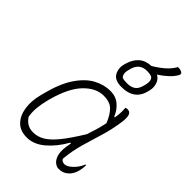

<svg xmlns="http://www.w3.org/2000/svg" viewBox="-269 -1023 1137 1137"><g transform="rotate(45 300.0 -454.0)"><path d="M521 -918Q539 -920 554 -912Q569 -905 558 -887Q545 -864 520 -841Q495 -818 465 -799Q490 -785 498.5 -758.5Q507 -732 501 -705L499 -696Q477 -598 368 -598Q311 -598 292.5 -631.5Q274 -665 286 -707L288 -714Q301 -759 330 -784.5Q359 -810 406 -812Q445 -835 475 -861.5Q505 -888 521 -918ZM408 -773Q345 -773 329 -707L327 -699Q321 -677 324 -663.5Q327 -650 334 -643Q343 -639 353.5 -638Q364 -637 379 -637Q408 -637 428 -650.5Q448 -664 457 -701L459 -709Q464 -728 462 -743Q460 -758 449 -766Q442 -769 432 -771Q422 -773 408 -773ZM339 -536Q384 -536 415 -510Q446 -484 462 -444H468Q473 -474 473 -494Q473 -514 472 -528Q478 -531 487 -531Q508 -531 515 -512Q522 -493 516 -451Q506 -381 486.5 -317.5Q467 -254 448.5 -190Q430 -126 423 -52Q432 -36 452 -36Q474 -36 501 -62Q528 -88 542 -123H548Q548 -111 546.5 -98.5Q545 -86 540 -67Q531 -37 512 -18Q486 8 448 8Q431 8 414.5 -5Q398 -18 389.5 -45Q381 -72 387 -115Q389 -132 393 -151H387Q347 -80 294 -35Q241 10 183 10Q127 10 95.5 -22.5Q64 -55 56 -108.5Q48 -162 64 -224L68 -240Q96 -352 139.5 -416.5Q183 -481 234.5 -508.5Q286 -536 339 -536ZM104 -85Q118 -63 138.5 -50.5Q159 -38 189 -38Q225 -38 259 -58Q293 -78 331.5 -125.5Q370 -173 421 -256Q431 -286 440.5 -317.5Q450 -349 457 -384Q436 -436 409 -462Q382 -488 331 -488Q267 -488 210 -429.5Q153 -371 119 -246L115 -231Q105 -191 101.5 -155.5Q98 -120 104 -85Z"/></g></svg>

Font: Recursive Sn Csl St Lt
Style: Italic
Weight: 300
Italic angle: -15°
Version: Version 1.079;hotconv 1.0.112;makeotfexe 2.5.65598; ttfautoh